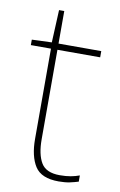

<svg xmlns="http://www.w3.org/2000/svg" viewBox="-79 -705 477 761"><g transform="rotate(10 159.5 -324.5)"><path d="M212 -15Q237 -15 256 -18.5Q275 -22 291 -28V-3Q275 2 256.5 6Q238 10 212 10Q142 10 116.5 -30Q91 -70 91 -140V-503H10V-525L90 -528L96 -659H117V-528H289V-503H117V-143Q117 -82 137 -48.5Q157 -15 212 -15Z"/></g></svg>

Font: Noto Sans Kannada Thin
Style: Regular
Weight: 100
Designer: Jelle Bosma - Monotype Design Team
Foundry: Monotype Imaging Inc.
Version: Version 2.005; ttfautohint (v1.8.4.7-5d5b)